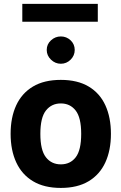

<svg xmlns="http://www.w3.org/2000/svg" viewBox="-20 -945 614 971"><path d="M474.6 -925.3H92.8V-835H474.6ZM216.3 -692.4Q216.3 -664.1 237.8 -643.3Q259.3 -622.6 287.6 -622.6Q316.4 -622.6 337.2 -643.3Q357.9 -664.1 357.9 -692.4Q357.9 -721.2 337.2 -741Q316.4 -760.7 287.6 -760.7Q259.3 -760.7 237.8 -741Q216.3 -721.2 216.3 -692.4ZM287.6 -421.9Q334.5 -421.9 362.5 -386.2Q390.6 -350.6 390.6 -268.1Q390.6 -185.5 363 -149.7Q335.4 -113.8 287.6 -113.8Q240.2 -113.8 212.2 -149.7Q184.1 -185.5 184.1 -268.1Q184.1 -350.6 212.4 -386.2Q240.7 -421.9 287.6 -421.9ZM287.6 -541Q203.1 -541 146.7 -507.3Q90.3 -473.6 62 -412.4Q33.7 -351.1 33.7 -268.1Q33.7 -185.1 62.3 -123.5Q90.8 -62 147.2 -28.3Q203.6 5.4 287.6 5.4Q371.6 5.4 428 -28.3Q484.4 -62 512.7 -123.5Q541 -185.1 541 -268.1Q541 -351.1 512.9 -412.4Q484.9 -473.6 428.5 -507.3Q372.1 -541 287.6 -541Z"/></svg>

Font: Estedad-FD-VF Thin
Style: Regular
Weight: 100
Designer: Amin Abedi
Version: Version 5.0